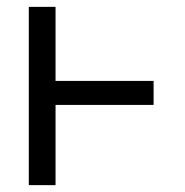

<svg xmlns="http://www.w3.org/2000/svg" viewBox="-20 -540 540 560"><path d="M64 0V-520H142V-304H428V-234H142V0Z"/></svg>

Font: Iosevka www.saffi
Style: Regular
Weight: 400
Monospace: yes
Designer: Belleve Invis
Foundry: Belleve Invis
Version: Version 22.0.2; ttfautohint (v1.8.3)